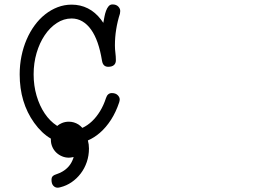

<svg xmlns="http://www.w3.org/2000/svg" viewBox="-20 -639 1244 881"><path d="M466.3 -189Q473.6 -211.9 493.2 -211.9Q510.3 -211.9 519.8 -202.6Q529.3 -193.4 529.3 -182.6Q529.3 -177.7 526.9 -169.4Q512.2 -125 489.5 -89.6Q466.8 -54.2 438 -29.3Q412.6 -7.3 383.3 5.4Q388.2 23.4 388.2 42.5Q388.2 75.2 378.2 104.5Q368.2 133.8 350.3 157.2Q332.5 180.7 308.6 197Q284.7 213.4 256.8 220.2Q250.5 222.2 244.1 222.2Q232.9 222.2 224.6 213.1Q216.3 204.1 216.3 186Q216.3 176.3 220 171.6Q223.6 167 230.2 163.8Q236.8 160.6 246.1 157.7Q255.4 154.8 266.1 148.4Q283.2 138.7 295.9 123.8Q308.6 108.9 316.4 86.9Q317.4 82.5 317.9 81.5Q303.7 84.5 295.9 84.5Q279.3 84.5 264.4 78.1Q249.5 71.8 238 60.8Q226.6 49.8 220 34.7Q213.4 19.5 213.4 2V-2.9Q171.4 -27.3 136.7 -75.7Q70.3 -168.5 70.3 -297.9Q70.3 -341.3 78.6 -381.8Q86.9 -422.4 102.3 -458Q117.7 -493.7 139.2 -522.9Q160.6 -552.2 187.3 -573.2Q213.9 -594.2 244.6 -606Q275.4 -617.7 308.6 -617.7Q349.1 -617.7 383.1 -600.6Q417 -583.5 443.4 -549.3Q448.7 -542.5 450.9 -538.6Q453.1 -534.7 454.1 -534.2Q456.5 -547.4 459.2 -562Q461.9 -576.7 466.6 -589.4Q471.2 -602.1 478.3 -610.4Q485.4 -618.7 496.1 -618.7Q513.2 -618.7 522.5 -609.1Q531.7 -599.6 531.7 -588.4Q531.7 -582.5 530.3 -576.2Q519 -541 513.2 -504.6Q507.3 -468.3 507.3 -430.2Q507.3 -413.6 509.5 -396.7Q511.7 -379.9 511.7 -362.3Q511.7 -348.1 502.7 -340.3Q493.7 -332.5 476.6 -332.5Q452.6 -332.5 448.2 -359.9L447.8 -361.3V-361.8Q440.4 -407.2 428 -442.9Q415.5 -478.5 397.9 -503.2Q380.4 -527.8 357.9 -541Q335.4 -554.2 308.6 -554.2Q272.5 -554.2 240.7 -533.4Q209 -512.7 185.3 -477.5Q161.6 -442.4 147.9 -396Q134.3 -349.6 134.3 -297.9Q134.3 -246.1 147.9 -199.7Q161.6 -153.3 185.3 -118.2Q209 -83 240.7 -62.5Q241.7 -62 242.2 -61Q252 -69.3 263.7 -74.2Q278.8 -80.6 295.9 -80.6Q319.3 -80.6 339.8 -67.9Q349.6 -61.5 357.9 -52.2Q381.3 -63 401.9 -82.3Q422.4 -101.6 439 -128.7Q455.6 -155.8 466.3 -189Z"/></svg>

Font: Erica Type
Style: Italic
Weight: 400
Monospace: yes
Designer: Peter Wiegel
Foundry: Peter Wiegel
Version: Version 1.000 2010 initial release